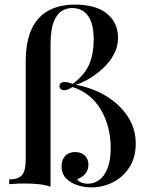

<svg xmlns="http://www.w3.org/2000/svg" viewBox="-20 -802 648 836"><path d="M306 -782Q398 -782 446 -742.5Q494 -703 494 -637Q494 -599 476 -565.5Q458 -532 429 -505Q400 -478 368.5 -459.5Q337 -441 310 -433Q385 -419 443.5 -383Q502 -347 536.5 -294.5Q571 -242 571 -177Q571 -116 543.5 -73.5Q516 -31 472 -8.5Q428 14 377 14Q347 14 317.5 4.5Q288 -5 268 -25Q248 -45 248 -78Q248 -105 263.5 -122.5Q279 -140 307 -140Q333 -140 349 -125Q365 -110 365 -85Q365 -62 352 -46Q339 -30 316 -22Q319 -14 332.5 -8Q346 -2 363 -2Q389 -2 411.5 -18Q434 -34 448 -68.5Q462 -103 462 -159Q462 -206 450.5 -249Q439 -292 418 -326.5Q397 -361 366 -386Q335 -411 296 -423Q288 -418 278 -413.5Q268 -409 259 -409Q252 -409 245.5 -413.5Q239 -418 239 -426Q239 -445 262 -445Q269 -445 278.5 -442.5Q288 -440 297 -437Q348 -475 368 -521Q388 -567 388 -631Q388 -697 364 -732Q340 -767 293 -767Q271 -767 249.5 -754.5Q228 -742 214 -707Q200 -672 200 -606V11Q177 3 149 0Q121 -3 89 -3Q73 -3 56.5 -2.5Q40 -2 20 0V-21Q62 -21 77 -41Q92 -61 92 -106V-533Q92 -622 118.5 -677Q145 -732 193 -757Q241 -782 306 -782Z"/></svg>

Font: Playfair Display Medium
Style: Regular
Weight: 500
Designer: Claus Eggers Sørensen
Foundry: Claus Eggers Sørensen
Version: Version 1.203